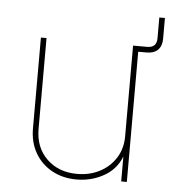

<svg xmlns="http://www.w3.org/2000/svg" viewBox="-50 -709 697 764"><g transform="rotate(5 298.5 -327.5)"><path d="M470.7 -520V-542.5H518.1Q555.7 -542.5 555.7 -580.1V-663.1H578.1V-580.1Q578.1 -551.3 562.5 -535.6Q546.9 -520 518.1 -520ZM283.7 7.8Q228 7.8 185.1 -15.9Q142.1 -39.6 117.7 -81.8Q93.3 -124 93.3 -179.7V-542.5H115.7V-179.7Q115.7 -105.5 162.6 -60.1Q209.5 -14.6 283.7 -14.6Q334.5 -14.6 374.8 -35.9Q415 -57.1 438.2 -94.5Q461.4 -131.8 461.4 -179.7V-542.5H483.9V0H461.4V-117.2H467.3Q449.7 -54.7 397.9 -23.4Q346.2 7.8 283.7 7.8Z"/></g></svg>

Font: Inter 16pt Thin
Style: Regular
Weight: 250
Version: Version 4.001;git-66647c0bb